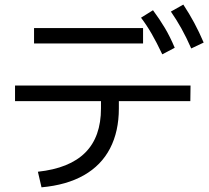

<svg xmlns="http://www.w3.org/2000/svg" viewBox="-20 -802 904 829"><path d="M416 -334V-365.2H44.9V-432.6H802.7L801.8 -365.2H493.2V-334Q493.2 -234.4 455.1 -161.1Q417 -87.9 342.3 -45.4Q267.6 -2.9 159.2 6.8L143.6 -60.5Q280.3 -75.2 348.1 -143.1Q416 -210.9 416 -334ZM127 -680.7H597.7V-614.3H127ZM588.9 -725.6 640.6 -757.8Q668.9 -719.7 691.9 -681.2Q714.8 -642.6 734.4 -595.7L680.7 -567.4Q656.2 -619.1 634.8 -656.2Q613.3 -693.4 588.9 -725.6ZM717.8 -752 771.5 -782.2Q797.9 -742.2 818.8 -703.1Q839.8 -664.1 859.4 -618.2L805.7 -592.8Q784.2 -641.6 763.2 -679.2Q742.2 -716.8 717.8 -752Z"/></svg>

Font: Pretendard GOV Variable
Style: Regular
Weight: 400
Designer: Base glyphs from Inter by Rasmus Andersson; Hangul glyphs from Noto Sans CJK(Source Han Sans) by Jang Soo-young and Kang
Foundry: Kil Hyung-jin
Version: Version 1.307;Glyphs 3.2 (3192)